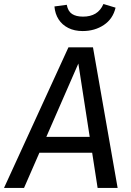

<svg xmlns="http://www.w3.org/2000/svg" viewBox="-52 -921 640 941"><path d="M283.5 -689.1H403.7L524.5 0H426.4L332 -609.6L65.8 0H-32.3ZM158.6 -250.3H399.6L411.6 -172.6H124.5ZM353 -768.8Q312.8 -768.8 282.8 -783.9Q252.7 -799 235.2 -826.1Q217.8 -853.3 214.8 -889.4L275.2 -897.5Q281.2 -865.5 301.2 -852.5Q321.1 -839.5 355.1 -839.5Q391.1 -839.5 416.1 -854.5Q441 -869.4 455 -901.4L514.4 -883.4Q501.4 -828.2 456.8 -798.5Q412.3 -768.8 353 -768.8Z"/></svg>

Font: Fira Sans Variable
Style: Italic
Weight: 397
Italic angle: -8°
Designer: Carrois Corporate & Edenspiekermann AG
Foundry: Carrois Corporate GbR & Edenspiekermann AG
Version: Version 4.202